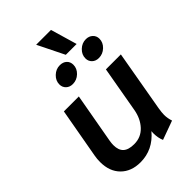

<svg xmlns="http://www.w3.org/2000/svg" viewBox="-252 -947 1053 1053"><g transform="rotate(-45 274.0 -420.5)"><path d="M34 -148Q34 -173 38 -194L90 -485H206L154 -194Q151 -176 151 -162Q151 -123 171.5 -104Q192 -85 236 -85Q289 -85 324 -122.5Q359 -160 369 -218L416 -485H532L470 -131Q465 -101 465 -83Q465 -57 474 -30L364 10Q352 -17 352 -54Q352 -64 353 -69Q287 10 190 10Q119 10 76.5 -32.5Q34 -75 34 -148ZM241 -851H356L401 -697H317ZM177 -607Q177 -636 200 -658Q223 -680 253 -680Q278 -680 293 -666Q308 -652 308 -629Q308 -600 285 -578Q262 -556 231 -556Q207 -556 192 -570.5Q177 -585 177 -607ZM379 -607Q379 -636 402 -658Q425 -680 455 -680Q479 -680 494.5 -665.5Q510 -651 510 -629Q510 -600 487 -578Q464 -556 433 -556Q409 -556 394 -570.5Q379 -585 379 -607Z"/></g></svg>

Font: Niramit SemiBold
Style: Italic
Weight: 600
Italic angle: -10°
Designer: Katatrad Aksorn Co.,Ltd.
Foundry: Cadson Demak Co.,Ltd.
Version: Version 1.001; ttfautohint (v1.6)